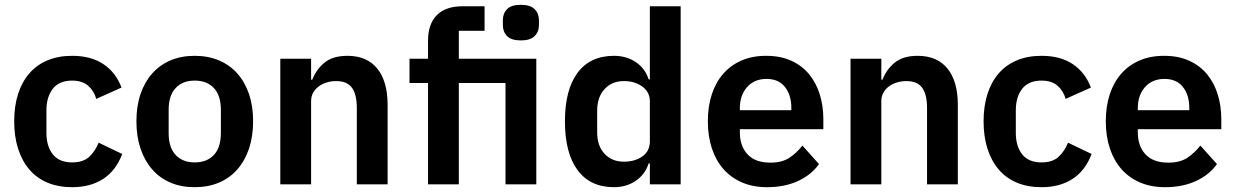

<svg xmlns="http://www.w3.org/2000/svg" viewBox="-20 -766 5135 798"><path d="M280 12Q222 12 177 -7Q132 -26 101.5 -62Q71 -98 55 -148.5Q39 -199 39 -262Q39 -325 55 -375Q71 -425 101.5 -460.5Q132 -496 177 -515Q222 -534 280 -534Q359 -534 410.5 -499Q462 -464 485 -402L380 -355Q371 -388 346.5 -409.5Q322 -431 280 -431Q226 -431 199.5 -397Q173 -363 173 -308V-213Q173 -158 199.5 -124.5Q226 -91 280 -91Q326 -91 351 -114.5Q376 -138 390 -173L488 -126Q462 -57 409 -22.5Q356 12 280 12Z M789 12Q733 12 688.5 -7Q644 -26 612.5 -62Q581 -98 564 -148.5Q547 -199 547 -262Q547 -325 564 -375Q581 -425 612.5 -460.5Q644 -496 688.5 -515Q733 -534 789 -534Q845 -534 890 -515Q935 -496 966.5 -460.5Q998 -425 1015 -375Q1032 -325 1032 -262Q1032 -199 1015 -148.5Q998 -98 966.5 -62Q935 -26 890 -7Q845 12 789 12ZM789 -91Q840 -91 869 -122Q898 -153 898 -213V-310Q898 -369 869 -400Q840 -431 789 -431Q739 -431 710 -400Q681 -369 681 -310V-213Q681 -153 710 -122Q739 -91 789 -91Z M1145 0V-522H1273V-435H1278Q1294 -477 1328.5 -505.5Q1363 -534 1424 -534Q1505 -534 1548 -481Q1591 -428 1591 -330V0H1463V-317Q1463 -373 1443 -401Q1423 -429 1377 -429Q1357 -429 1338.5 -423.5Q1320 -418 1305.5 -407.5Q1291 -397 1282 -381.5Q1273 -366 1273 -345V0Z M1759 -421H1682V-522H1759V-597Q1759 -666 1795.5 -703Q1832 -740 1903 -740H1994V-638H1887V-522H2209V0H2081V-421H1887V0H1759ZM2145 -598Q2105 -598 2087.5 -616Q2070 -634 2070 -662V-682Q2070 -710 2087.5 -728Q2105 -746 2145 -746Q2184 -746 2202 -728Q2220 -710 2220 -682V-662Q2220 -634 2202 -616Q2184 -598 2145 -598Z M2681 -87H2676Q2662 -42 2623 -15Q2584 12 2532 12Q2433 12 2380.5 -59Q2328 -130 2328 -262Q2328 -393 2380.5 -463.5Q2433 -534 2532 -534Q2584 -534 2623 -507.5Q2662 -481 2676 -436H2681V-740H2809V0H2681ZM2573 -94Q2619 -94 2650 -116Q2681 -138 2681 -179V-345Q2681 -383 2650 -406Q2619 -429 2573 -429Q2523 -429 2492.5 -395.5Q2462 -362 2462 -306V-216Q2462 -160 2492.5 -127Q2523 -94 2573 -94Z M3168 12Q3110 12 3064.5 -7.5Q3019 -27 2987.5 -62.5Q2956 -98 2939 -148.5Q2922 -199 2922 -262Q2922 -324 2938.5 -374Q2955 -424 2986 -459.5Q3017 -495 3062 -514.5Q3107 -534 3164 -534Q3225 -534 3270 -513Q3315 -492 3344 -456Q3373 -420 3387.5 -372.5Q3402 -325 3402 -271V-229H3055V-216Q3055 -159 3087 -124.5Q3119 -90 3182 -90Q3230 -90 3260.5 -110Q3291 -130 3315 -161L3384 -84Q3352 -39 3296.5 -13.5Q3241 12 3168 12ZM3166 -438Q3115 -438 3085 -404Q3055 -370 3055 -316V-308H3269V-317Q3269 -371 3242.5 -404.5Q3216 -438 3166 -438Z M3515 0V-522H3643V-435H3648Q3664 -477 3698.5 -505.5Q3733 -534 3794 -534Q3875 -534 3918 -481Q3961 -428 3961 -330V0H3833V-317Q3833 -373 3813 -401Q3793 -429 3747 -429Q3727 -429 3708.5 -423.5Q3690 -418 3675.5 -407.5Q3661 -397 3652 -381.5Q3643 -366 3643 -345V0Z M4309 12Q4251 12 4206 -7Q4161 -26 4130.5 -62Q4100 -98 4084 -148.5Q4068 -199 4068 -262Q4068 -325 4084 -375Q4100 -425 4130.5 -460.5Q4161 -496 4206 -515Q4251 -534 4309 -534Q4388 -534 4439.5 -499Q4491 -464 4514 -402L4409 -355Q4400 -388 4375.5 -409.5Q4351 -431 4309 -431Q4255 -431 4228.5 -397Q4202 -363 4202 -308V-213Q4202 -158 4228.5 -124.5Q4255 -91 4309 -91Q4355 -91 4380 -114.5Q4405 -138 4419 -173L4517 -126Q4491 -57 4438 -22.5Q4385 12 4309 12Z M4822 12Q4764 12 4718.5 -7.5Q4673 -27 4641.5 -62.5Q4610 -98 4593 -148.5Q4576 -199 4576 -262Q4576 -324 4592.5 -374Q4609 -424 4640 -459.5Q4671 -495 4716 -514.5Q4761 -534 4818 -534Q4879 -534 4924 -513Q4969 -492 4998 -456Q5027 -420 5041.5 -372.5Q5056 -325 5056 -271V-229H4709V-216Q4709 -159 4741 -124.5Q4773 -90 4836 -90Q4884 -90 4914.5 -110Q4945 -130 4969 -161L5038 -84Q5006 -39 4950.5 -13.5Q4895 12 4822 12ZM4820 -438Q4769 -438 4739 -404Q4709 -370 4709 -316V-308H4923V-317Q4923 -371 4896.5 -404.5Q4870 -438 4820 -438Z"/></svg>

Font: IBM Plex Sans Thai SemiBold
Style: Regular
Weight: 600
Designer: Mike Abbink, Paul van der Laan, Pieter van Rosmalen, Ben Mitchell, Mark Frömberg
Foundry: Bold Monday
Version: Version 1.1